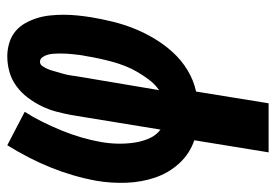

<svg xmlns="http://www.w3.org/2000/svg" viewBox="-138 -432 775 540"><g transform="rotate(-90 250.0 -162.5)"><path d="M91 205 125 -4Q87 -17 60 -46.5Q33 -76 20 -114.5Q7 -153 5.5 -195.5Q4 -238 11 -279Q17 -312 26.5 -344.5Q36 -377 48.5 -408Q61 -439 77 -470Q93 -501 111 -530L205 -481Q189 -456 176 -429.5Q163 -403 152 -376Q141 -349 133 -321.5Q125 -294 120 -266Q116 -243 115.5 -220Q115 -197 118 -175Q121 -153 129.5 -132.5Q138 -112 155 -99L196 -350Q200 -371 205.5 -392Q211 -413 221 -433.5Q231 -454 245 -472.5Q259 -491 277.5 -504.5Q296 -518 317.5 -524Q339 -530 361 -530Q380 -530 398.5 -524.5Q417 -519 431 -507.5Q445 -496 454 -480Q463 -464 468.5 -446.5Q474 -429 476 -410Q478 -391 478 -371.5Q478 -352 476 -332.5Q474 -313 471 -294Q466 -264 458.5 -233.5Q451 -203 439.5 -174Q428 -145 411 -116.5Q394 -88 372 -64Q350 -40 322 -23Q294 -6 262 1L229 205ZM266 -103Q283 -115 295 -131Q307 -147 317 -164Q327 -181 334 -199Q341 -217 346 -235.5Q351 -254 355 -272.5Q359 -291 362 -310Q364 -319 365 -327.5Q366 -336 367 -345Q368 -354 368.5 -363Q369 -372 369 -380.5Q369 -389 368.5 -398Q368 -407 366 -415Q364 -423 359 -430.5Q354 -438 346 -438Q338 -438 333.5 -431Q329 -424 326 -417.5Q323 -411 321 -404Q319 -397 317 -390Q315 -383 313 -376.5Q311 -370 309.5 -363Q308 -356 307 -349Q306 -342 305 -335Z"/></g></svg>

Font: Iosevka Slab Heavy Oblique
Style: Regular
Weight: 900
Italic angle: -9°
Monospace: yes
Designer: Belleve Invis
Foundry: Belleve Invis
Version: Version 11.1.1; ttfautohint (v1.8.3)